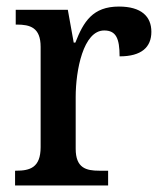

<svg xmlns="http://www.w3.org/2000/svg" viewBox="-20 -566 496 586"><path d="M26 0H310V-45H283C243 -45 211 -53 211 -112V-270C211 -351 234 -473 298 -473C334 -473 345 -449 345 -394C412 -394 442 -422 442 -469C442 -516 411 -546 343 -546C263 -546 235 -500 210 -436H205L187 -536H28V-491H31C72 -491 104 -482 104 -423V-117C104 -54 71 -45 29 -45H26Z"/></svg>

Font: Noto Serif Bengali SemiCondensed
Style: Regular
Weight: 400
Width: 4
Designer: Juan Bruce, Universal Thirst, Indian Type Foundry and the Monotype Design Team.
Foundry: Monotype Imaging Inc.
Version: Version 2.003